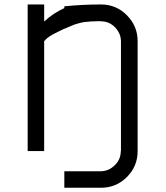

<svg xmlns="http://www.w3.org/2000/svg" viewBox="-20 -687 755 873"><path d="M439.2 91.7Q475 90.8 502.1 64.2Q529.2 37.5 529.2 0H530V-500Q529.2 -535.8 502.9 -562.9Q476.7 -590 439.2 -590V-590.8Q415 -590.8 395 -589.6Q375 -588.3 363.3 -586.7Q351.7 -585 336.7 -580.8Q321.7 -576.7 316.2 -574.6Q310.8 -572.5 294.6 -565.4Q278.3 -558.3 272.5 -555.8V-556.7Q265 -552.5 241.2 -541.2Q217.5 -530 204.2 -520.8Q190.8 -511.7 180.8 -500V0H105.8V-666.7H180.8V-589.2Q223.3 -628.3 272.5 -650V-658.3Q354.2 -666.7 439.2 -666.7Q508.3 -666.7 557.1 -617.5Q605.8 -568.3 605.8 -500V0Q605.8 69.2 557.1 117.9Q508.3 166.7 439.2 166.7H272.5V91.7Z"/></svg>

Font: 0xA000
Style: Regular
Weight: 400
Version: Version 0.1